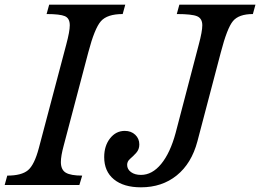

<svg xmlns="http://www.w3.org/2000/svg" viewBox="-48 -790 1111 820"><path d="M224 -168Q212 -124 212 -98Q212 -65 233 -52.5Q254 -40 303 -40L291 0H-28L-17 -40Q44 -40 71.5 -63Q99 -86 118 -158L235 -600Q250 -656 250 -682Q250 -712 229 -721Q208 -730 151 -730L162 -770H487L476 -730Q410 -730 383 -699.5Q356 -669 329 -566ZM554 -43Q602 -43 640.5 -90Q679 -137 702 -222L801 -600Q816 -656 816 -682Q816 -711 794 -720.5Q772 -730 707 -730L718 -770H1043L1032 -730Q972 -730 947 -700Q922 -670 895 -566L795 -186Q770 -92 707 -41Q644 10 554 10Q480 10 438.5 -24Q397 -58 397 -119Q397 -167 422 -199Q447 -231 485 -231Q512 -231 529.5 -214.5Q547 -198 547 -173Q547 -152 534 -137.5Q521 -123 508 -112Q495 -101 495 -86Q495 -67 511.5 -55Q528 -43 554 -43Z"/></svg>

Font: Libre Baskerville
Style: Italic
Weight: 400
Italic angle: -15°
Designer: Pablo Impallari, Rodrigo Fuenzalida
Foundry: Pablo Impallari, Rodrigo Fuenzalida
Version: Version 1.051;Glyphs 3.2.3 (3260)